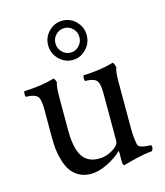

<svg xmlns="http://www.w3.org/2000/svg" viewBox="-104 -755 723 843"><g transform="rotate(-15 257.5 -334.0)"><path d="M196 -523.7Q169.9 -550.3 169.9 -586.9Q169.9 -623.5 195.8 -649.7Q221.7 -675.8 257.8 -675.8Q293.9 -675.8 319.6 -649.7Q345.2 -623.5 345.2 -586.9Q345.2 -550.3 319.3 -523.7Q293.5 -497.1 257.8 -497.1Q222.2 -497.1 196 -523.7ZM219.2 -626Q203.1 -609.9 203.1 -586.9Q203.1 -564 219.2 -547.4Q235.4 -530.8 257.8 -530.8Q280.3 -530.8 296.1 -547.4Q312 -564 312 -586.9Q312 -609.9 296.1 -626Q280.3 -642.1 257.8 -642.1Q235.4 -642.1 219.2 -626ZM17.1 -394Q14.6 -396.5 14.4 -406.2Q14.2 -416 17.1 -419.9Q99.6 -422.9 153.8 -439.9Q157.2 -439.9 161.1 -432.1Q165 -424.3 165 -419.9Q158.2 -406.2 158.2 -351.1V-204.1Q158.2 -124 181.9 -86.4Q205.6 -48.8 257.8 -48.8Q290 -48.8 320.1 -67.1Q350.1 -85.4 350.1 -104V-319.8Q350.1 -357.9 341.8 -374Q331.1 -394 286.1 -394Q283.7 -396.5 283.4 -406.2Q283.2 -416 286.1 -419.9Q368.7 -422.9 422.9 -439.9Q426.3 -439.9 430.2 -430.2Q434.1 -420.4 434.1 -416Q426.8 -401.4 426.8 -351.1V-141.1Q426.8 -99.6 434.1 -64.9Q435.5 -58.6 445.1 -54.4Q454.6 -50.3 464.4 -49.1Q474.1 -47.9 483.4 -47.4Q492.7 -46.9 493.2 -46.9Q496.1 -45.4 496.1 -36.1Q496.1 -33.2 493.4 -26.6Q490.7 -20 487.8 -20Q473.1 -19 454.6 -15.9Q436 -12.7 419.7 -8.8Q403.3 -4.9 389.4 -1.2Q375.5 2.4 366.7 4.9L357.9 7.8Q354.5 7.8 352.3 2.9Q350.1 -2 350.1 -7.8V-54.2L348.1 -59.1Q325.2 -34.7 283.4 -13.9Q241.7 6.8 206.1 6.8Q175.8 6.8 152.6 -6.1Q129.4 -19 116.2 -38.6Q103 -58.1 94.7 -85.9Q86.4 -113.8 83.7 -138.7Q81.1 -163.6 81.1 -191.9V-319.8Q81.1 -358.9 73.2 -374Q62.5 -394 17.1 -394Z"/></g></svg>

Font: Crimson
Style: Roman
Weight: 400
Version: Version 0.8